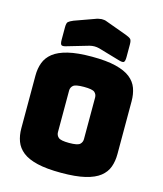

<svg xmlns="http://www.w3.org/2000/svg" viewBox="-140 -1080 1018 1198"><g transform="rotate(15 368.5 -481.0)"><path d="M679 -189Q679 -143 665.5 -105.5Q652 -68 618 -41Q584 -14 523.5 0.5Q463 15 369 15Q275 15 214.5 0.5Q154 -14 120 -41Q86 -68 72 -105.5Q58 -143 58 -189V-530Q58 -576 72 -613.5Q86 -651 120 -678Q154 -705 214.5 -720Q275 -735 369 -735Q463 -735 523.5 -720Q584 -705 618 -678Q652 -651 665.5 -613.5Q679 -576 679 -530ZM285 -225Q285 -205 300 -191.5Q315 -178 369 -178Q424 -178 438.5 -191.5Q453 -205 453 -225V-494Q453 -514 438.5 -527Q424 -540 369 -540Q315 -540 300 -527Q285 -514 285 -494ZM336 -797 199 -757Q174 -749 166 -755Q158 -761 158 -788V-869Q158 -896 166.5 -904Q175 -912 199 -922L327 -968Q336 -972 346.5 -974Q357 -976 366 -977Q375 -977 383 -976Q391 -975 398 -972L535 -922Q561 -912 569 -904Q577 -896 577 -869V-788Q577 -761 569 -755Q561 -749 535 -757L398 -797Q367 -805 336 -797Z"/></g></svg>

Font: Bungee Spice
Style: Regular
Weight: 400
Designer: David Jonathan Ross
Foundry: David Jonathan Ross
Version: Version 2.000